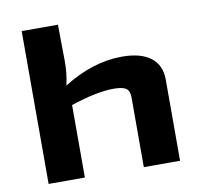

<svg xmlns="http://www.w3.org/2000/svg" viewBox="-78 -783 906 866"><g transform="rotate(-10 375.0 -350.0)"><path d="M501 -508Q587 -508 632.5 -473Q678 -438 678 -371V0H512V-320Q512 -350 495.5 -361Q479 -372 439 -372Q362 -372 242 -332V0H76V-700H242L244 -534Q244 -474 232 -423Q367 -508 501 -508Z"/></g></svg>

Font: Exo 2 Expanded
Style: Bold
Weight: 700
Width: 7
Designer: Natanael Gama
Version: Version 1.001;PS 001.001;hotconv 1.0.70;makeotf.lib2.5.58329